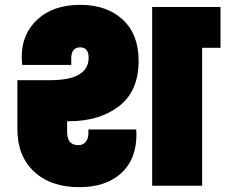

<svg xmlns="http://www.w3.org/2000/svg" viewBox="-20 -769 933 795"><path d="M309 6Q190 6 121 -58.5Q52 -123 52 -234V-437H187Q347 -437 347 -530Q347 -573 312 -573Q275 -573 275 -527V-500H72Q70 -522 70 -534Q70 -629 135.5 -689Q201 -749 312 -749Q422 -749 488 -688Q554 -627 554 -517Q554 -392 473 -329.5Q392 -267 265 -267H258V-222Q258 -168 304 -168Q324 -168 335 -181.5Q346 -195 346 -216V-233H544Q545 -222 545 -213Q545 -109 481.5 -51.5Q418 6 309 6ZM610 0V-740H893V-571H817V0Z"/></svg>

Font: Poppins Black
Style: Regular
Weight: 900
Designer: Ninad Kale (Devanagari), Jonny Pinhorn (Latin)
Foundry: Indian Type Foundry
Version: Version 3.200;PS 1.000;hotconv 16.6.54;makeotf.lib2.5.65590